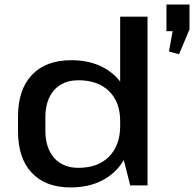

<svg xmlns="http://www.w3.org/2000/svg" viewBox="-20 -813 851 842"><path d="M289 9Q180 9 119.5 -55Q59 -119 59 -237V-303Q59 -420 120 -484.5Q181 -549 293 -549Q373 -549 432.5 -517.5Q492 -486 525 -428Q558 -370 558 -290V-255Q558 -174 525 -115Q492 -56 431.5 -23.5Q371 9 289 9ZM324 -77Q410 -77 458.5 -126.5Q507 -176 507 -261V-282Q507 -366 458 -413.5Q409 -461 324 -461Q256 -461 217.5 -418Q179 -375 179 -297V-241Q179 -164 217.5 -120.5Q256 -77 324 -77ZM507 -174V-740H627V0H551ZM811 -793V-684L765 -575L721 -587L749 -743L780 -677L710 -676V-793Z"/></svg>

Font: Pathway Extreme 72pt SemiBold
Style: Regular
Weight: 600
Designer: Eduardo Rodriguez Tunni
Foundry: Eduardo Rodriguez Tunni
Version: Version 1.001;gftools[0.9.26]